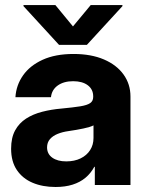

<svg xmlns="http://www.w3.org/2000/svg" viewBox="-20 -739 581 767"><path d="M201.8 8Q150.2 8 110.3 -8.9Q70.3 -25.8 47.4 -59.7Q24.4 -93.7 24.4 -144.9Q24.4 -188.8 40.4 -218.1Q56.4 -247.4 84.3 -265.3Q112.2 -283.2 148.6 -292.5Q185.1 -301.9 225.4 -305.3Q272.4 -309.8 300.2 -314.2Q328.1 -318.7 340.2 -327.1Q352.3 -335.4 352.3 -351.8V-354.1Q352.3 -382 330.8 -398.3Q309.3 -414.6 272.1 -414.6Q234.8 -414.6 210.7 -397.5Q186.7 -380.3 183.6 -350.6H41.6Q44.6 -398.8 72.1 -437.9Q99.5 -477 150.3 -500.2Q201.1 -523.4 273.8 -523.4Q344.1 -523.4 395.2 -501.5Q446.3 -479.5 473.7 -441.1Q501.2 -402.7 501.2 -353.5V0H358.8V-72.7H356.8Q342.9 -46.8 321.3 -28.8Q299.7 -10.8 269.9 -1.4Q240.1 8 201.8 8ZM244.5 -94.3Q277.4 -94.3 302 -106.3Q326.6 -118.3 340 -139.4Q353.5 -160.4 353.5 -187.7V-238.1Q341 -231.6 314.2 -225.9Q287.3 -220.1 253.1 -215.2Q229.2 -211.9 209.9 -204Q190.6 -196.1 179.3 -182.9Q168 -169.6 168 -150Q168.2 -123.8 189 -109.1Q209.9 -94.3 244.5 -94.3ZM201.2 -718.8 271.5 -633.4 342.4 -718.8H469.1V-714.5L327.1 -559.8H215.8L73.8 -714.5V-718.8Z"/></svg>

Font: Inter Display V
Style: Regular
Weight: 400
Designer: Rasmus Andersson
Foundry: rsms
Version: Version 3.015;git-src